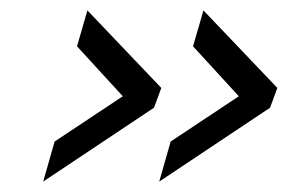

<svg xmlns="http://www.w3.org/2000/svg" viewBox="-20 -429 553 369"><path d="M286 -80 308 -157 439 -244 351 -340 371 -409 513 -260 499 -222ZM63 -80 85 -157 216 -244 128 -340 148 -409 290 -260 276 -222Z"/></svg>

Font: Titillium Web
Style: Italic
Weight: 400
Italic angle: -13°
Version: Version 1.002;PS 57.000;hotconv 1.0.70;makeotf.lib2.5.55311